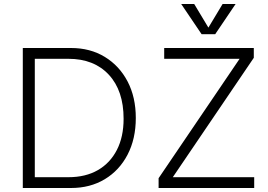

<svg xmlns="http://www.w3.org/2000/svg" viewBox="-20 -940 1339 960"><path d="M94 0V-700H335Q431 -700 504 -655.5Q577 -611 618 -532.5Q659 -454 659 -350Q659 -246 618 -167Q577 -88 504 -44Q431 0 335 0ZM154 -54H322Q408 -54 469.5 -89.5Q531 -125 564.5 -190.5Q598 -256 598 -346Q598 -487 524 -566.5Q450 -646 322 -646H154ZM773 -49 1178 -646H801V-700H1249V-651L844 -54H1251V0H773ZM886 -920H951L1022 -802L1093 -920H1158L1056 -769H988Z"/></svg>

Font: Moderustic Light
Style: Regular
Weight: 300
Designer: Tural Alisoy
Foundry: TAFT Foundry
Version: Version 2.120